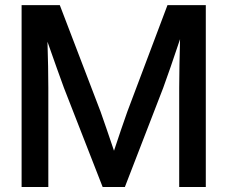

<svg xmlns="http://www.w3.org/2000/svg" viewBox="-20 -748 910 768"><path d="M66.4 0V-727.5H219.2L382.3 -301.3Q392.1 -273.4 407.7 -228.3Q423.3 -183.1 436 -145Q448.2 -183.1 463.9 -228.3Q479.5 -273.4 489.3 -301.3L649.9 -727.5H803.2V0H696.8V-396.5Q696.8 -435.5 697.8 -487.5Q698.7 -539.6 700.2 -591.3Q680.2 -532.2 662.4 -480Q644.5 -427.7 632.8 -396.5L479.5 0H390.6L235.8 -396.5Q224.6 -426.3 207.3 -475.3Q189.9 -524.4 169.9 -581.1Q171.4 -531.2 172.4 -482.4Q173.3 -433.6 173.3 -396.5V0Z"/></svg>

Font: Inter Display Medium
Style: Regular
Weight: 500
Designer: Rasmus Andersson
Foundry: rsms
Version: Version 4.001;git-9221beed3